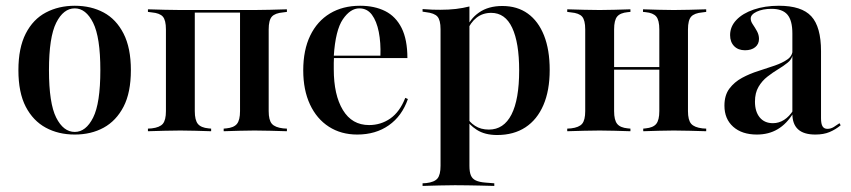

<svg xmlns="http://www.w3.org/2000/svg" viewBox="-20 -447 2900 654"><path d="M234.7 11.3Q179 11.3 135.9 -12.1Q92.7 -35.5 67.7 -83.5Q42.7 -131.5 42.7 -208.1Q42.7 -283.9 67.7 -332.7Q92.7 -381.5 136.3 -404.4Q179.8 -427.4 234.7 -427.4Q290.3 -427.4 333.1 -404.4Q375.8 -381.5 400.8 -332.7Q425.8 -283.9 425.8 -208.1Q425.8 -131.5 400.8 -83.5Q375.8 -35.5 333.1 -12.1Q290.3 11.3 234.7 11.3ZM234.7 2.4Q272.6 2.4 297.2 -46.4Q321.8 -95.2 321.8 -208.1Q321.8 -320.2 297.2 -369.4Q272.6 -418.5 234.7 -418.5Q196 -418.5 171.4 -369.4Q146.8 -320.2 146.8 -208.1Q146.8 -95.2 171.4 -46.4Q196 2.4 234.7 2.4Z M846.8 -2.4Q821 -2.4 796.8 -1.6Q772.6 -0.8 741.9 0V-8.9L750.8 -9.7Q776.6 -12.1 787.1 -25Q797.6 -37.9 797.6 -68.5V-412.9H846.8Q874.2 -412.9 899.6 -413.7Q925 -414.5 957.3 -415.3V-406.5L944.4 -404.8Q916.9 -402.4 906 -390.3Q895.2 -378.2 895.2 -346.8V-68.5Q895.2 -37.9 906 -25.4Q916.9 -12.9 944.4 -9.7L957.3 -8.9V0Q925 -0.8 899.6 -1.6Q874.2 -2.4 846.8 -2.4ZM594.4 -2.4Q566.9 -2.4 541.5 -1.6Q516.1 -0.8 483.9 0V-8.9L496.8 -9.7Q524.2 -12.9 534.7 -25.4Q545.2 -37.9 545.2 -68.5V-346.8Q545.2 -378.2 534.7 -390.3Q524.2 -402.4 496.8 -404.8L483.9 -406.5V-415.3Q516.1 -414.5 541.5 -413.7Q566.9 -412.9 594.4 -412.9H643.5V-68.5Q643.5 -37.9 654 -25Q664.5 -12.1 690.3 -9.7L699.2 -8.9V0Q668.5 -0.8 644.4 -1.6Q620.2 -2.4 594.4 -2.4ZM620.2 -404V-412.9H821.8V-404Z M1196.8 11.3Q1141.9 11.3 1100.4 -15.3Q1058.9 -41.9 1035.9 -91.1Q1012.9 -140.3 1012.9 -207.3Q1012.9 -276.6 1036.7 -325.8Q1060.5 -375 1104 -401.2Q1147.6 -427.4 1206.5 -427.4Q1255.6 -427.4 1291.9 -409.3Q1328.2 -391.1 1348 -351.6Q1367.7 -312.1 1367.7 -249.2H1082.3L1080.6 -257.3H1275.8Q1277.4 -301.6 1270.2 -338.3Q1262.9 -375 1246.8 -396.8Q1230.6 -418.5 1204 -418.5Q1173.4 -418.5 1148 -381.5Q1122.6 -344.4 1116.9 -255.6L1117.7 -254.8Q1116.9 -243.5 1116.9 -232.7Q1116.9 -221.8 1116.9 -211.3Q1116.9 -123.4 1148 -72.2Q1179 -21 1237.1 -21Q1277.4 -21 1309.7 -43.5Q1341.9 -66.1 1360.5 -113.7L1369.4 -109.7Q1349.2 -51.6 1304.4 -20.2Q1259.7 11.3 1196.8 11.3Z M1529.8 183.9Q1502.4 183.9 1477 184.7Q1451.6 185.5 1419.4 186.3V177.4L1432.3 176.6Q1459.7 173.4 1470.2 160.9Q1480.6 148.4 1480.6 117.7V-207.3H1579V117.7Q1579 138.7 1583.9 150.4Q1588.7 162.1 1600.8 167.7Q1612.9 173.4 1633.9 175L1663.7 177.4V186.3Q1637.9 185.5 1615.7 185.1Q1593.5 184.7 1573 184.3Q1552.4 183.9 1529.8 183.9ZM1691.1 -426.6Q1741.9 -426.6 1777.8 -400.8Q1813.7 -375 1833.1 -326.2Q1852.4 -277.4 1852.4 -208.9Q1852.4 -138.7 1831 -89.1Q1809.7 -39.5 1769.8 -13.3Q1729.8 12.9 1673.4 12.9Q1631.5 12.9 1604 -4.8Q1576.6 -22.6 1568.5 -41.9L1571 -47.6Q1578.2 -31.5 1598 -18.5Q1617.7 -5.6 1645.2 -5.6Q1696 -5.6 1722.2 -56.9Q1748.4 -108.1 1748.4 -207.3Q1748.4 -301.6 1724.6 -352.4Q1700.8 -403.2 1653.2 -403.2Q1624.2 -403.2 1603.2 -386.7Q1582.3 -370.2 1570.2 -340.3L1566.9 -345.2Q1579.8 -382.3 1611.7 -404.4Q1643.5 -426.6 1691.1 -426.6ZM1480.6 -207.3V-347.6Q1480.6 -378.2 1470.2 -390.3Q1459.7 -402.4 1430.6 -405.6L1419.4 -407.3V-416.1Q1439.5 -414.5 1452.8 -414.1Q1466.1 -413.7 1479.8 -413.7Q1508.1 -413.7 1532.7 -416.5Q1557.3 -419.4 1579 -425V-416.1V-207.3Z M2275 -2.4Q2249.2 -2.4 2225.4 -1.6Q2201.6 -0.8 2171 0V-8.9L2179 -9.7Q2204.8 -12.1 2215.3 -25Q2225.8 -37.9 2225.8 -68.5V-207.3H2323.4V-68.5Q2323.4 -37.9 2334.3 -25.4Q2345.2 -12.9 2372.6 -9.7L2385.5 -8.9V0Q2353.2 -0.8 2327.8 -1.6Q2302.4 -2.4 2275 -2.4ZM2022.6 -2.4Q1995.2 -2.4 1969.8 -1.6Q1944.4 -0.8 1912.1 0V-8.9L1925 -9.7Q1952.4 -12.9 1962.9 -25.4Q1973.4 -37.9 1973.4 -68.5V-346.8Q1973.4 -378.2 1962.9 -390.3Q1952.4 -402.4 1925 -404.8L1912.1 -406.5V-415.3Q1944.4 -414.5 1969.8 -413.7Q1995.2 -412.9 2022.6 -412.9Q2048.4 -412.9 2072.6 -413.7Q2096.8 -414.5 2127.4 -415.3V-406.5L2118.5 -405.6Q2092.7 -403.2 2082.3 -390.7Q2071.8 -378.2 2071.8 -346.8V-68.5Q2071.8 -37.9 2082.3 -25Q2092.7 -12.1 2118.5 -9.7L2127.4 -8.9V0Q2096.8 -0.8 2072.6 -1.6Q2048.4 -2.4 2022.6 -2.4ZM2225.8 -207.3V-346.8Q2225.8 -378.2 2215.3 -390.7Q2204.8 -403.2 2179 -405.6L2170.2 -406.5V-415.3Q2200.8 -414.5 2225 -413.7Q2249.2 -412.9 2275 -412.9Q2302.4 -412.9 2327.8 -413.7Q2353.2 -414.5 2385.5 -415.3V-406.5L2372.6 -404.8Q2345.2 -402.4 2334.3 -390.3Q2323.4 -378.2 2323.4 -346.8V-207.3ZM2034.7 -209.7V-218.5H2264.5V-209.7Z M2679 -207.3V-333.1Q2679 -377.4 2662.1 -397.2Q2645.2 -416.9 2608.1 -416.9Q2578.2 -416.9 2557.7 -407.3Q2537.1 -397.6 2537.1 -383.9Q2537.1 -374.2 2544.4 -363.7Q2551.6 -353.2 2558.5 -340.7Q2565.3 -328.2 2565.3 -314.5Q2565.3 -296.8 2552.4 -286.3Q2539.5 -275.8 2517.7 -275.8Q2494.4 -275.8 2480.6 -289.9Q2466.9 -304 2466.9 -327.4Q2466.9 -356.5 2488.3 -379Q2509.7 -401.6 2547.6 -414.5Q2585.5 -427.4 2633.1 -427.4Q2710.5 -427.4 2743.5 -391.5Q2776.6 -355.6 2776.6 -272.6V-207.3ZM2558.1 11.3Q2507.3 11.3 2477.4 -15.3Q2447.6 -41.9 2447.6 -87.1Q2447.6 -122.6 2464.5 -145.2Q2481.5 -167.7 2507.7 -181.9Q2533.9 -196 2563.3 -205.2Q2592.7 -214.5 2619.4 -223.8Q2646 -233.1 2662.9 -245.2Q2679.8 -257.3 2679.8 -277.4V-260.5Q2677.4 -245.2 2662.9 -233.5Q2648.4 -221.8 2630.2 -210.9Q2612.1 -200 2594 -185.9Q2575.8 -171.8 2563.7 -151.2Q2551.6 -130.6 2551.6 -100.8Q2551.6 -66.9 2567.7 -47.2Q2583.9 -27.4 2612.9 -27.4Q2633.1 -27.4 2650.8 -38.7Q2668.5 -50 2682.3 -71.8V-62.1Q2659.7 -25 2629 -6.9Q2598.4 11.3 2558.1 11.3ZM2776.6 -44.4Q2776.6 -25 2781.9 -16.5Q2787.1 -8.1 2798.4 -8.1Q2809.7 -8.1 2820.2 -14.5Q2830.6 -21 2839.5 -27.4L2843.5 -20.2Q2825.8 -5.6 2805.6 2.8Q2785.5 11.3 2757.3 11.3Q2717.7 11.3 2698.4 -6.5Q2679 -24.2 2679 -59.7V-207.3H2776.6Z"/></svg>

Font: Playfair 144pt SemiCondensed SemiBold
Style: Regular
Weight: 600
Width: 4
Designer: Claus Eggers Sørensen
Foundry: Claus Eggers Sørensen
Version: Version 2.203